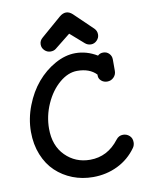

<svg xmlns="http://www.w3.org/2000/svg" viewBox="-98 -971 796 1046"><g transform="rotate(-10 300.5 -448.5)"><path d="M222.2 -708Q203.1 -708 189 -721.7Q174.8 -735.4 174.8 -754.9Q174.8 -776.4 192.9 -791L304.2 -887.2Q322.8 -902.8 340.8 -902.8Q358.9 -902.8 376 -887.2L478 -789.1Q492.2 -774.9 492.2 -754.9Q492.2 -736.3 478.3 -722.2Q464.4 -708 445.8 -708Q427.2 -708 413.1 -720.2L337.9 -786.1L251 -716.8Q239.7 -708 222.2 -708ZM332 5.9Q272 5.9 219.2 -14.6Q166.5 -35.2 126.5 -73Q86.4 -110.8 63.2 -168.2Q40 -225.6 40 -294.9Q40 -367.7 67.4 -438.5Q94.7 -509.3 138.4 -560.8Q182.1 -612.3 239 -644Q295.9 -675.8 352.1 -675.8Q415 -675.8 472.2 -641.1Q483.9 -652.8 502 -652.8Q522 -652.8 534.9 -639.4Q547.9 -626 547.9 -606.9V-543Q547.9 -522.5 533.2 -507.8Q518.6 -493.2 498 -493.2Q478.5 -493.2 464.8 -505.1Q451.2 -517.1 451.2 -533.2V-540Q414.1 -579.1 345.2 -579.1Q294.9 -579.1 247.1 -538.6Q199.2 -498 169.7 -431.9Q140.1 -365.7 140.1 -294.9Q140.1 -200.7 195.6 -145.3Q251 -89.8 332 -89.8Q428.7 -89.8 492.2 -172.9Q507.3 -192.9 530.8 -192.9Q551.3 -192.9 566.2 -179.4Q581.1 -166 581.1 -143.1Q581.1 -126 571.8 -112.8Q530.8 -55.2 468.3 -24.7Q405.8 5.9 332 5.9Z"/></g></svg>

Font: Comic Neue
Style: Bold
Weight: 700
Designer: Craig Rozynski
Foundry: Craig Rozynski
Version: Version 2.003;hotconv 1.0.109;makeotfexe 2.5.65596